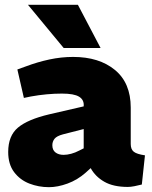

<svg xmlns="http://www.w3.org/2000/svg" viewBox="-20 -767 631 796"><path d="M183 9Q140 9 101.5 -6Q63 -21 38.5 -53.5Q14 -86 14 -137Q14 -204 54.5 -238Q95 -272 184 -293L327 -326V-328Q329 -353 308 -366Q287 -379 237 -379Q206 -379 173.5 -376Q141 -373 108 -367L79 -361L52 -479L88 -492Q136 -510 185 -520.5Q234 -531 283 -531Q391 -531 456.5 -477Q522 -423 522 -321V-170Q522 -148 534.5 -138Q547 -128 581 -123L568 -2Q553 2 537 5Q521 8 510 8Q450 8 412.5 -13.5Q375 -35 356 -70L335 -51Q301 -21 260 -6Q219 9 183 9ZM244 -125Q258 -125 275 -129.5Q292 -134 309 -143L327 -152V-232L241 -210Q215 -203 206 -191.5Q197 -180 197 -165Q197 -145 210 -135Q223 -125 244 -125ZM244 -568 96 -747H303L397 -568Z"/></svg>

Font: REM ExtraBold
Style: Regular
Weight: 800
Designer: Octavio Pardo
Foundry: Ashler Design
Version: Version 1.005;gftools[0.9.28]